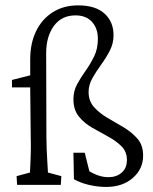

<svg xmlns="http://www.w3.org/2000/svg" viewBox="-20 -702 581 729"><path d="M382.8 7.8Q352.5 7.8 319.8 0.5Q287.1 -6.8 260.7 -21.5L258.8 -122.1H301.8L319.3 -51.8Q336.9 -41 355 -35.2Q373 -29.3 392.6 -29.3Q421.9 -29.3 441.9 -46.4Q461.9 -63.5 461.9 -94.7Q461.9 -126 441.4 -146.5Q420.9 -167 391.1 -183.1Q361.3 -199.2 330.6 -216.8Q299.8 -234.4 279.3 -259.8Q258.8 -285.2 258.8 -325.2Q258.8 -356.4 272.9 -382.3Q287.1 -408.2 305.2 -433.6Q323.2 -459 337.4 -487.8Q351.6 -516.6 351.6 -554.7Q351.6 -594.7 329.1 -619.1Q306.6 -643.6 266.6 -643.6Q213.9 -643.6 184.6 -603.5Q155.3 -563.5 155.3 -500L156.2 -181.6Q156.2 -161.1 157.2 -136.2Q158.2 -111.3 159.7 -87.4Q161.1 -63.5 162.1 -46.9L212.9 -33.2L210.9 0H44.9L43 -33.2L93.8 -46.9Q94.7 -59.6 95.2 -75.7Q95.7 -91.8 96.7 -117.2Q97.7 -142.6 96.7 -180.7L94.7 -370.1V-476.6Q94.7 -538.1 117.2 -584Q139.6 -629.9 180.7 -655.8Q221.7 -681.6 276.4 -681.6Q342.8 -681.6 377 -650.4Q411.1 -619.1 411.1 -568.4Q411.1 -537.1 397 -509.8Q382.8 -482.4 364.3 -457Q345.7 -431.6 331.1 -405.8Q316.4 -379.9 316.4 -352.5Q316.4 -318.4 337.4 -294.9Q358.4 -271.5 389.2 -253.9Q419.9 -236.3 450.7 -217.8Q481.4 -199.2 502.4 -174.8Q523.4 -150.4 523.4 -111.3Q523.4 -60.5 484.4 -26.4Q445.3 7.8 382.8 7.8ZM25.4 -370.1V-398.4L94.7 -416L128.9 -415V-370.1Z"/></svg>

Font: Crimson Pro Light
Style: Regular
Weight: 300
Designer: Jacques Le Bailly
Foundry: Baron von Fonthausen
Version: Version 1.003